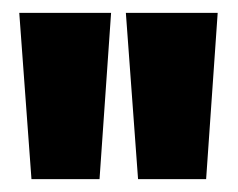

<svg xmlns="http://www.w3.org/2000/svg" viewBox="-20 -716 370 299"><path d="M29 -437 10 -696H153L135 -437ZM195 -437 176 -696H319L301 -437Z"/></svg>

Font: Bricolage Grotesque 72pt SemiCondensed ExtraBold
Style: Regular
Weight: 800
Width: 4
Designer: Mathieu Triay
Foundry: Atelier Triay
Version: Version 1.001;gftools[0.9.33.dev8+g029e19f]